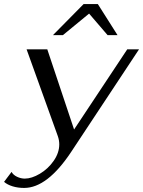

<svg xmlns="http://www.w3.org/2000/svg" viewBox="-80 -733 705 946"><path d="M-60 163 -23 114Q-15 129 4 138Q23 147 42 147Q76 147 116.5 123Q157 99 184.5 59.5Q212 20 212 -22Q212 -42 205 -62L51 -490H153L285 -95L547 -490H605L271 15Q153 193 39 193Q8 193 -18 185Q-44 177 -60 163ZM332 -713H402L499 -560H450L359 -666L230 -560H181Z"/></svg>

Font: Fahkwang
Style: Italic
Weight: 400
Italic angle: -10°
Version: Version 1.000; ttfautohint (v1.6)